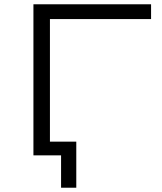

<svg xmlns="http://www.w3.org/2000/svg" viewBox="-20 -725 758 896"><path d="M265 151V0H138V-64H336V151ZM136 0V-705H685V-636H213V0Z"/></svg>

Font: Nunito Sans 7pt Expanded Light
Style: Regular
Weight: 300
Width: 7
Designer: Vernon Adams
Foundry: Vernon Adams
Version: Version 3.101;gftools[0.9.27]